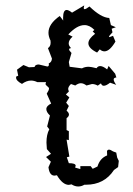

<svg xmlns="http://www.w3.org/2000/svg" viewBox="-20 -675 484 700"><path d="M265.1 4.9Q252.9 4.9 240.7 -2.9L231 -1Q208.5 -1 187.5 -36.1L178.7 -34.7Q160.2 -34.7 156.7 -65.4L165.5 -85.4L147.9 -102.5L166 -114.3L150.9 -131.3L149.4 -155.3Q149.4 -184.6 159.7 -203.6L151.9 -213.9L162.1 -253.9Q148.9 -266.1 148.9 -277.3Q148.9 -289.1 166.5 -297.4L150.4 -333.5Q158.7 -346.2 158.7 -352.1Q158.7 -356 152.3 -360.6Q146 -365.2 146 -369.1L147.9 -375.5H116.2Q104.5 -381.3 93.3 -381.3Q76.7 -381.3 60.1 -369.1Q38.6 -380.4 38.6 -392.1L39.1 -396L46.4 -398.9L42 -420.9L65.4 -438L85.4 -429.7L106 -430.7Q107.9 -439.9 121.6 -439.9L152.3 -432.6Q158.2 -432.6 158.2 -439.5L157.7 -443.8Q168.5 -448.2 169.4 -461.4L154.8 -499.5Q164.6 -505.9 164.6 -519.5L164.1 -527.3Q156.7 -542 156.7 -555.7Q156.7 -587.9 197.8 -616.7L210.4 -600.1L210 -609.4Q210 -638.7 223.1 -638.7Q230 -638.7 242.7 -628.9L287.1 -655.3L285.2 -646Q285.2 -641.6 288.6 -641.6Q293.5 -641.6 306.2 -651.4Q348.1 -610.8 378.4 -609.4L384.3 -583.5L402.3 -575.7L387.2 -570.3L390.1 -557.1Q377.4 -544.4 377.4 -541L378.9 -539.6L392.1 -544.4L400.9 -523.4Q379.9 -487.8 360.8 -487.8Q351.6 -487.8 343.8 -495.1L334 -483.4Q302.2 -499 302.2 -517.1Q302.2 -533.2 326.7 -551.8L317.9 -560.5L324.2 -565.9Q307.1 -583.5 288.1 -583.5Q260.3 -583.5 229 -549.3L244.6 -541.5Q230.5 -528.8 230.5 -517.1Q230.5 -507.8 239.3 -499.5Q231.9 -499 231.9 -495.1Q231.9 -490.7 240.7 -481.9L231 -448.7L233.9 -431.6L278.8 -425.8Q289.6 -431.6 303.2 -431.6Q311.5 -431.6 332 -426.3Q336.9 -434.1 345.2 -434.1Q355.5 -434.1 370.6 -421.9L376 -434.6L399.9 -406.2L404.3 -392.6Q394.5 -391.6 394.5 -385.3Q394.5 -377.9 403.8 -365.7L381.3 -373.5Q367.2 -362.3 358.4 -362.3Q351.1 -362.3 348.1 -371.1L336.4 -362.8Q326.2 -368.7 315.4 -368.7L295.4 -363.3Q284.2 -371.6 274.9 -371.6Q265.6 -371.6 254.4 -363.3L238.8 -368.7Q228.5 -358.9 228.5 -350.1L231 -341.3L220.2 -330.6L232.9 -319.8L221.2 -300.8L231 -288.6L222.7 -271.5Q231.4 -264.2 231.4 -257.3Q231.4 -250.5 222.7 -244.1V-200.7L231 -196.8V-164.1L222.7 -166L232.9 -104L223.6 -101.6L231 -80.1Q255.9 -80.1 255.9 -70.8L253.9 -64L272.9 -58.6V-69.3H310.5L317.9 -59.6L335.4 -67.9Q344.2 -98.1 370.6 -108.4L370.1 -124.5Q372.6 -129.4 377.4 -129.4Q382.8 -129.4 392.1 -123L403.8 -118.7L407.2 -100.6L413.1 -88.4L410.6 -65.9L395.5 -55.2Q360.4 -1.5 293.5 -1.5H287.6Q276.9 4.9 265.1 4.9Z"/></svg>

Font: Truetypewriter PolyglOTT
Style: Regular
Weight: 400
Designer: Sergey Beatoff a.k.a. Sam_T
Version: Version 3.76